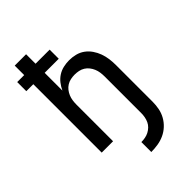

<svg xmlns="http://www.w3.org/2000/svg" viewBox="-273 -837 1147 1147"><g transform="rotate(-45 300.0 -264.0)"><path d="M297 207V123Q313 123 329.5 120Q346 117 360.5 109.5Q375 102 387 90.5Q399 79 406 64Q413 49 416 32.5Q419 16 419 0V-310Q419 -327 416.5 -344Q414 -361 407.5 -376.5Q401 -392 390.5 -405.5Q380 -419 365.5 -428Q351 -437 334 -440.5Q317 -444 300 -444Q283 -444 266 -440.5Q249 -437 234.5 -428Q220 -419 209.5 -405.5Q199 -392 192.5 -376.5Q186 -361 183.5 -344Q181 -327 181 -310V0H85V-578H26V-655H85V-735H181V-655H300V-578H181V-428Q191 -450 206.5 -470Q222 -490 243 -503.5Q264 -517 288.5 -522.5Q313 -528 337 -528Q364 -528 390 -521.5Q416 -515 437.5 -499.5Q459 -484 474.5 -461.5Q490 -439 499 -414Q508 -389 511.5 -363Q515 -337 515 -310V0Q515 29 509.5 57Q504 85 490 110Q476 135 455 154.5Q434 174 408 186Q382 198 353.5 202.5Q325 207 297 207Z"/></g></svg>

Font: Zed Mono Medium Extended
Style: Regular
Weight: 500
Width: 7
Monospace: yes
Designer: Belleve Invis
Foundry: Belleve Invis
Version: Version 1.0.0; ttfautohint (v1.8.4)